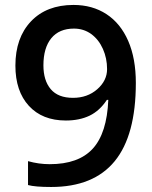

<svg xmlns="http://www.w3.org/2000/svg" viewBox="-20 -743 611 773"><path d="M526.9 -409.2Q526.9 -198.2 441.9 -94.2Q356.9 9.8 186 9.8Q121.1 9.8 92.8 2V-94.2Q136.2 -82 180.2 -82Q296.4 -82 353.5 -144.5Q410.6 -207 416 -340.8H410.2Q381.3 -296.9 340.6 -277.3Q299.8 -257.8 245.1 -257.8Q150.4 -257.8 96.2 -316.9Q42 -376 42 -479Q42 -590.8 104.7 -657Q167.5 -723.1 275.9 -723.1Q352.1 -723.1 408.7 -686Q465.3 -648.9 496.1 -578.4Q526.9 -507.8 526.9 -409.2ZM277.8 -627.9Q218.3 -627.9 186.5 -589.1Q154.8 -550.3 154.8 -480Q154.8 -418.9 184.3 -384Q213.9 -349.1 273.9 -349.1Q332 -349.1 371.6 -383.8Q411.1 -418.5 411.1 -464.8Q411.1 -508.3 394.3 -546.1Q377.4 -584 347.2 -606Q316.9 -627.9 277.8 -627.9Z"/></svg>

Font: f2_56222          
Style: Regular
Weight: 600
Foundry: Ascender Corporation
Version: Version 1.10